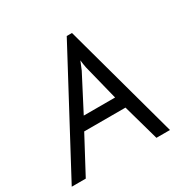

<svg xmlns="http://www.w3.org/2000/svg" viewBox="-181 -861 1018 1019"><g transform="rotate(-30 328.5 -352.0)"><path d="M353 -705H385L578 1H495L433 -220H180L62 1H-24ZM358 -510Q356 -517 354 -533Q352 -549 351 -557L330 -506L220 -294H412Z"/></g></svg>

Font: Bellota Text
Style: Bold Italic
Weight: 700
Italic angle: -7.5°
Designer: Kemie Guaida
Foundry: Kemie Guaida
Version: Version 4.001